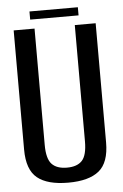

<svg xmlns="http://www.w3.org/2000/svg" viewBox="-54 -790 536 834"><g transform="rotate(-5 214.0 -373.0)"><path d="M210 4.5Q300 4.5 344.2 -31.5Q388.5 -67.5 388.5 -155.5V-675H297.5V-168Q297.5 -107.5 276 -84.2Q254.5 -61 210 -61Q165.5 -61 143.8 -84.2Q122 -107.5 122 -168V-675H31V-155.5Q31 -67.5 75.2 -31.5Q119.5 4.5 210 4.5ZM106.5 -715.5H317.5V-751H106.5Z"/></g></svg>

Font: Anybody Condensed
Style: Regular
Weight: 400
Width: 3
Designer: Tyler Finck
Foundry: Etcetera Type Company
Version: Version 1.113;gftools[0.9.25]